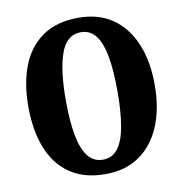

<svg xmlns="http://www.w3.org/2000/svg" viewBox="-82 -802 848 889"><g transform="rotate(-10 342.0 -357.5)"><path d="M343 10Q243 10 176.5 -36Q110 -82 77.5 -165Q45 -248 45 -359Q45 -470 77.5 -552Q110 -634 176.5 -679.5Q243 -725 344 -725Q439 -725 504.5 -679.5Q570 -634 604.5 -551.5Q639 -469 639 -358Q639 -247 604.5 -164.5Q570 -82 504 -36Q438 10 343 10ZM343 -58Q388 -58 414.5 -93.5Q441 -129 452.5 -196.5Q464 -264 464 -358Q464 -453 452.5 -519.5Q441 -586 414.5 -621.5Q388 -657 344 -657Q277 -657 249 -578.5Q221 -500 221 -358Q221 -264 233 -196.5Q245 -129 272 -93.5Q299 -58 343 -58Z"/></g></svg>

Font: Noto Serif Khmer ExtraCondensed Black
Style: Regular
Weight: 900
Width: 2
Designer: Danh Hong and the Monotype Design Team
Foundry: Monotype Imaging Inc.
Version: Version 2.004